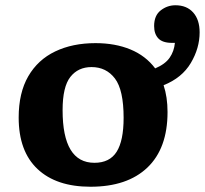

<svg xmlns="http://www.w3.org/2000/svg" viewBox="-20 -696 779 730"><path d="M324 14Q194 14 122.5 -53.5Q51 -121 51 -249Q51 -343 87.5 -406Q124 -469 190 -500.5Q256 -532 343 -532Q418 -532 476 -508Q534 -484 570 -436Q608 -452 625 -476.5Q642 -501 645 -533H634Q598 -533 582 -550Q566 -567 566 -597Q566 -637 591 -656.5Q616 -676 647 -676Q690 -676 714.5 -648.5Q739 -621 739 -573Q739 -513 705.5 -456.5Q672 -400 602 -372Q617 -327 617 -270Q617 -132 540.5 -59Q464 14 324 14ZM339 -77Q397 -77 423.5 -119Q450 -161 450 -248Q450 -354 417 -397.5Q384 -441 328 -441Q277 -441 247.5 -403.5Q218 -366 218 -277Q218 -77 339 -77Z"/></svg>

Font: Literata 7pt
Style: Bold
Weight: 700
Designer: Latin by Veronika Burian and Jose Scaglione. Greek by Irene Vlachou. Cyrillic by Vera Evstafieva.
Foundry: TypeTogether
Version: Version 3.002